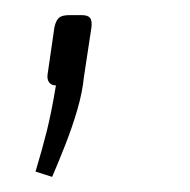

<svg xmlns="http://www.w3.org/2000/svg" viewBox="-20 -114 251 254"><path d="M88 -94Q96 -94 99 -90.5Q102 -87 101 -78L91 -12Q89 8 82.5 30.5Q76 53 67 76Q58 99 49 120L27 113Q36 83 42 59Q48 35 54 -1Q48 -1 45 -5Q42 -9 43 -16L52 -78Q54 -87 58 -90.5Q62 -94 72 -94Z"/></svg>

Font: Exo 2 ExtraLight
Style: Italic
Weight: 250
Italic angle: -8°
Designer: Natanael Gama
Foundry: Natanael Gama
Version: Version 2.010